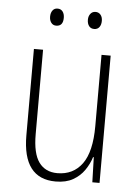

<svg xmlns="http://www.w3.org/2000/svg" viewBox="-52 -745 571 795"><g transform="rotate(5 233.5 -347.0)"><path d="M391 -529V0H361L358 -104H355Q346 -75 328 -49Q310 -23 281 -6.5Q252 10 209 10Q72 10 72 -170V-529H110V-178Q110 -98 136.5 -61.5Q163 -25 213 -25Q279 -25 316 -75.5Q353 -126 353 -233V-529ZM127 -668Q127 -684 134.5 -694Q142 -704 155 -704Q169 -704 176.5 -694Q184 -684 184 -668Q184 -633 155 -633Q142 -633 134.5 -643Q127 -653 127 -668ZM284 -669Q284 -684 292 -694Q300 -704 313 -704Q326 -704 334 -694.5Q342 -685 342 -669Q342 -653 334.5 -643Q327 -633 313 -633Q299 -633 291.5 -643Q284 -653 284 -669Z"/></g></svg>

Font: Noto Sans Sinhala Condensed ExtraLight
Style: Regular
Weight: 200
Width: 3
Designer: Jelle Bosma - Monotype Design Team
Foundry: Monotype Imaging Inc.
Version: Version 2.006; ttfautohint (v1.8.4.7-5d5b)